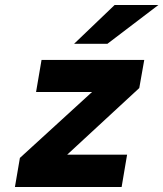

<svg xmlns="http://www.w3.org/2000/svg" viewBox="-20 -752 657 772"><path d="M40 0 60 -117 350 -382H125L147 -511H560L540 -398L250 -130H491L469 0ZM278 -576 441 -732H617L412 -576Z"/></svg>

Font: Overpass Black
Style: Italic
Weight: 900
Italic angle: -10°
Designer: Delve Withrington, Dave Bailey, Thomas Jockin
Foundry: Delve Fonts LLC
Version: Version 4.000